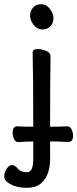

<svg xmlns="http://www.w3.org/2000/svg" viewBox="-25 -724 367 912"><path d="M-5 114Q-5 96 6.5 78Q18 60 32 60Q46 60 59.5 77Q73 94 104 94Q133 94 133 31V-52Q101 -52 62 -49Q48 -49 41.5 -64Q35 -79 35 -94Q35 -124 57 -124Q87 -122 133 -122Q133 -364 130 -475Q130 -491 154 -491Q173 -491 194 -482.5Q215 -474 215 -457Q213 -364 213 -122Q257 -122 295 -124Q308 -124 315 -109.5Q322 -95 322 -80Q322 -50 301 -50Q279 -50 245 -52H213V30Q213 108 172 145Q148 168 102 168Q56 168 25.5 151.5Q-5 135 -5 114ZM118 -650Q118 -672 132 -688Q146 -704 171 -704Q195 -704 212 -682Q229 -660 229 -638Q229 -615 214.5 -599.5Q200 -584 176 -584Q152 -584 135 -605.5Q118 -627 118 -650Z"/></svg>

Font: LXGW WenKai Medium
Style: Regular
Weight: 500
Designer: LXGW / Fontworks Inc.
Foundry: LXGW / Fontworks Inc.
Version: Version 1.501; October 10, 2024